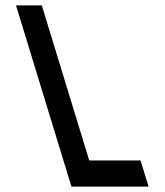

<svg xmlns="http://www.w3.org/2000/svg" viewBox="-20 -687 606 707"><path d="M527 0 497.6 -96H308.6L134 -667H39L243 0Z"/></svg>

Font: Din Kursivschrift
Style: LeftEng
Weight: 400
Version: Version 1.089